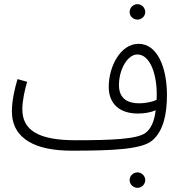

<svg xmlns="http://www.w3.org/2000/svg" viewBox="-20 -701 864 920"><path d="M639 -607C659 -607 676 -624 676 -643C676 -664 659 -681 639 -681C618 -681 601 -664 601 -643C601 -624 618 -607 639 -607ZM323 21C520 21 664 15 712 -30C763 -75 780 -155 780 -245C780 -378 734 -491 644 -491C557 -491 501 -382 501 -285C501 -201 556 -157 640 -157C669 -157 700 -161 726 -173C719 -114 701 -82 677 -64C636 -34 515 -29 342 -29C162 -29 87 -78 87 -178C87 -221 100 -275 110 -309L64 -322C50 -276 37 -217 37 -168C37 -33 154 21 323 21ZM550 -293C550 -370 592 -440 638 -440C700 -440 731 -344 731 -251C731 -241 731 -231 730 -222C706 -212 676 -206 647 -206C595 -206 550 -226 550 -293ZM639 199C659 199 676 182 676 162C676 142 659 125 639 125C618 125 601 142 601 162C601 182 618 199 639 199Z"/></svg>

Font: Noto Sans Arabic UI Cn Lt
Style: Regular
Weight: 300
Width: 3
Designer: Monotype Design Team, Nadine Chahine and Nizar Qandah
Foundry: Monotype Imaging Inc.
Version: Version 2.010